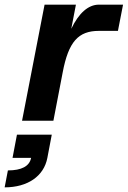

<svg xmlns="http://www.w3.org/2000/svg" viewBox="-83 -520 550 827"><path d="M12 0H147L187 -208C212 -340 254 -387 343 -387H425L447 -500H343C297 -500 256 -463 224 -396L244 -500H109ZM-49 214 -63 287C36 287 106 239 121 160L140 60H-10L-29 160H51C44 196 10 214 -49 214Z"/></svg>

Font: Uncut Sans
Style: Bold Italic
Weight: 700
Italic angle: -11°
Designer: Kasper Nordkvist
Foundry: UNCUT.wtf
Version: Version 1.304;Glyphs 3.2 (3246)